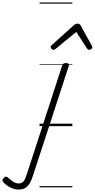

<svg xmlns="http://www.w3.org/2000/svg" viewBox="-323 -1030 774 1568"><path d="M-172 518Q-206 518 -239.5 500.5Q-273 483 -295 459Q-303 451 -302.5 441Q-302 431 -291 422Q-281 412 -272.5 413Q-264 414 -256 422Q-235 441 -214.5 454.5Q-194 468 -170 468Q-145 468 -131 451Q-117 434 -102 387L185 -496Q189 -506 195.5 -510.5Q202 -515 216 -515Q231 -515 237 -509.5Q243 -504 240 -495L-49 390Q-64 440 -81 467.5Q-98 495 -119.5 506.5Q-141 518 -172 518ZM113 -623Q105 -623 98 -630Q91 -637 91 -645Q91 -650 93.5 -654Q96 -658 100 -662L281 -825Q289 -832 296 -834.5Q303 -837 311 -837Q318 -837 324.5 -834Q331 -831 335 -823L425 -660Q428 -655 429.5 -651Q431 -647 431 -644Q431 -635 422 -629Q413 -623 406 -623Q400 -623 395.5 -626Q391 -629 388 -634L300 -769L135 -634Q128 -629 123.5 -626Q119 -623 113 -623ZM0 490H268V500H0ZM0 -20H268V0H0ZM0 -505H268V-500H0ZM0 -1010H268V-1000H0Z"/></svg>

Font: Playwrite US Trad Guides
Style: Regular
Weight: 400
Designer: Veronika Burian, José Scaglione
Foundry: TypeTogether
Version: Version 1.003